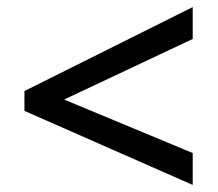

<svg xmlns="http://www.w3.org/2000/svg" viewBox="-20 -633 615 542"><path d="M524 -111 49 -320V-376L524 -613V-523L161 -352L524 -201Z"/></svg>

Font: Noto Sans Khmer UI Medium
Style: Regular
Weight: 500
Designer: Danh Hong and the Monotype Design Team
Foundry: Monotype Imaging Inc.
Version: Version 2.002; ttfautohint (v1.8.4.7-5d5b)